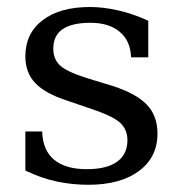

<svg xmlns="http://www.w3.org/2000/svg" viewBox="-20 -507 509 540"><path d="M51.3 -27.3V-137.2H98.6Q100.1 -84.5 132.1 -57.9Q164.1 -31.2 224.1 -31.2Q279.8 -31.2 309.1 -52Q338.4 -72.8 338.4 -112.8Q338.4 -143.1 317.1 -162.4Q295.9 -181.6 227.1 -204.1L168.5 -224.1Q106.9 -244.1 79.1 -273.4Q51.3 -302.7 51.3 -348.6Q51.3 -413.1 99.9 -450.2Q148.4 -487.3 232.9 -487.3Q270 -487.3 311.5 -478Q353 -468.8 397 -448.7V-345.7H348.6Q347.2 -391.6 317.1 -417.2Q287.1 -442.9 234.4 -442.9Q182.6 -442.9 156.2 -425Q129.9 -407.2 129.9 -370.1Q129.9 -339.8 149.9 -322Q169.9 -304.2 230 -285.6L295.9 -265.6Q362.8 -244.1 392.8 -212.9Q422.9 -181.6 422.9 -131.3Q422.9 -64.5 370.6 -25.9Q318.4 12.7 228.5 12.7Q182.6 12.7 139.2 3.4Q95.7 -5.9 51.3 -27.3Z"/></svg>

Font: KhunPaOh
Style: Regular
Weight: 400
Designer: Khon Soe Zaw Thu
Version: Version 1.00 July 11, 2016, initial release